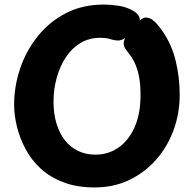

<svg xmlns="http://www.w3.org/2000/svg" viewBox="-20 -803 850 843"><path d="M562 -757Q577 -749 585.5 -738.5Q594 -728 594 -715Q594 -707 584.5 -692.5Q575 -678 560.5 -662Q546 -646 529 -635.5Q512 -625 497 -625Q479 -626 463.5 -631.5Q448 -637 420 -637Q371 -637 333 -614Q295 -591 269 -551.5Q243 -512 229 -461.5Q215 -411 215 -356Q215 -305 227.5 -262.5Q240 -220 263.5 -189Q287 -158 321.5 -141Q356 -124 399 -124Q455 -124 499.5 -154.5Q544 -185 570.5 -243.5Q597 -302 597 -386Q597 -434 590 -468.5Q583 -503 571.5 -527Q560 -551 546 -568Q539 -577 531 -588Q523 -599 523 -614Q523 -625 534 -643.5Q545 -662 561.5 -681Q578 -700 593.5 -713Q609 -726 618 -726Q635 -726 648 -717Q661 -708 671.5 -695Q682 -682 690 -671Q733 -611 751 -537.5Q769 -464 769 -387Q769 -305 742 -231.5Q715 -158 665 -101.5Q615 -45 547 -12.5Q479 20 395 20Q318 20 259 -2.5Q200 -25 159 -62.5Q118 -100 92.5 -148Q67 -196 54.5 -246.5Q42 -297 42 -343Q42 -423 68 -501Q94 -579 145 -643Q196 -707 269 -745Q342 -783 437 -783Q464 -783 499 -778Q534 -773 562 -757Z"/></svg>

Font: Playpen Sans Arabic
Style: Bold
Weight: 700
Version: Version 2.000